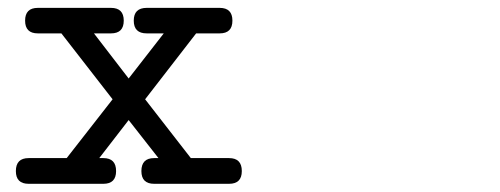

<svg xmlns="http://www.w3.org/2000/svg" viewBox="-20 -441 1244 478"><path d="M51.3 16.6Q19.5 16.6 19.5 -15.1Q19.5 -47.4 51.3 -47.4H146L260.3 -193.8L132.8 -357.9H74.2Q42.5 -357.9 42.5 -389.6Q42.5 -421.4 74.2 -421.4H256.3Q288.1 -421.4 288.1 -389.6Q288.1 -357.9 256.3 -357.9H213.9L300.3 -245.6L387.7 -357.9H345.2Q313 -357.9 313 -389.6Q313 -421.4 345.2 -421.4H526.9Q558.6 -421.4 558.6 -389.6Q558.6 -357.9 526.9 -357.9H468.3L341.3 -193.8L455.1 -47.4H550.3Q582 -47.4 582 -15.1Q582 16.6 550.3 16.6H363.8Q332 16.6 332 -15.1Q332 -47.4 363.8 -47.4H374.5L300.3 -142.1L227.1 -47.4H237.3Q269 -47.4 269 -15.1Q269 16.6 237.3 16.6Z"/></svg>

Font: Erica Type
Style: Italic
Weight: 400
Monospace: yes
Designer: Peter Wiegel
Foundry: Peter Wiegel
Version: Version 1.000 2010 initial release